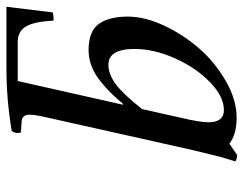

<svg xmlns="http://www.w3.org/2000/svg" viewBox="-98 -630 739 582"><g transform="rotate(-90 271.0 -338.5)"><path d="M231.9 -276.9 199.2 -130.9Q199.2 -127 198.2 -125Q191.9 -94.2 191.9 -75.2Q191.9 -28.8 229 -28.8Q269.5 -28.8 313 -70.6Q356.4 -112.3 385.3 -176.3Q414.1 -240.2 414.1 -299.8Q414.1 -378.9 366.2 -378.9Q337.4 -378.9 307.1 -356.4Q276.9 -334 231.9 -276.9ZM199.2 -130.9 198.2 -125Q199.2 -127 199.2 -130.9ZM95.2 -73.2 107.9 -125 210 -581.1Q214.8 -603.5 214.8 -618.2Q214.8 -640.6 193.8 -642.1L161.1 -644Q156.2 -658.7 165 -671.9Q259.8 -688 355 -688H542L524.9 -547.9Q517.1 -544.9 500 -544.9Q497.1 -604 482.2 -628.9Q467.3 -653.8 435.1 -653.8H316.9L245.1 -335H248Q265.6 -356 280 -370.6Q294.4 -385.3 315.9 -402.8Q337.4 -420.4 361.3 -429.7Q385.3 -439 410.2 -439Q467.8 -439 490 -408Q512.2 -377 512.2 -319.8Q512.2 -269 484.9 -210.2Q457.5 -151.4 415 -103Q372.6 -54.7 315.9 -22.5Q259.3 9.8 206.1 9.8Q155.3 9.8 127 -12.2Q94.7 10.3 92.8 11.2Q81.1 11.2 73.2 5.9Q75.2 -1 79.6 -14.9Q84 -28.8 87.6 -42.2Q91.3 -55.7 95.2 -73.2Z"/></g></svg>

Font: Common Serif Medium
Style: Italic
Weight: 500
Italic angle: -12°
Designer: Philipp H. Poll, Khaled Hosny
Foundry: Stefan Peev, Context Ltd.
Version: Version 1.026